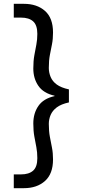

<svg xmlns="http://www.w3.org/2000/svg" viewBox="-20 -831 466 1003"><path d="M105 152H52V80H90Q131 80 153 60.5Q175 41 175 -5Q175 -35 170 -61.5Q165 -88 159.5 -117.5Q154 -147 154 -186Q154 -239 180.5 -277.5Q207 -316 265 -329V-331Q207 -344 180.5 -382.5Q154 -421 154 -473Q154 -513 159.5 -542.5Q165 -572 170 -598.5Q175 -625 175 -654Q175 -700 153 -719.5Q131 -739 90 -739H52V-811H105Q173 -811 215 -774Q257 -737 257 -661Q257 -627 251.5 -599.5Q246 -572 240.5 -543.5Q235 -515 235 -476Q235 -452 244.5 -429Q254 -406 276.5 -389.5Q299 -373 340 -364V-296Q299 -287 276.5 -270Q254 -253 244.5 -230.5Q235 -208 235 -184Q235 -146 240.5 -116.5Q246 -87 251.5 -59.5Q257 -32 257 2Q257 77 215 114.5Q173 152 105 152Z"/></svg>

Font: DM Sans 20pt
Style: Regular
Weight: 400
Version: Version 4.004;gftools[0.9.30]